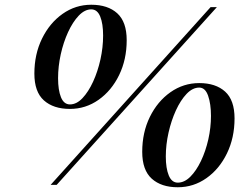

<svg xmlns="http://www.w3.org/2000/svg" viewBox="-20 -780 1040 810"><path d="M275 -320.5Q205.5 -320.5 165.2 -356.5Q125 -392.5 125 -469.5Q125 -551 157.2 -617Q189.5 -683 244 -721.5Q298.5 -760 365 -760Q435 -760 474.8 -723.8Q514.5 -687.5 514.5 -610.5Q514.5 -529 482.5 -463.2Q450.5 -397.5 396 -359Q341.5 -320.5 275 -320.5ZM868.5 -750H895L219 0H193.5ZM365 -740.5Q337.5 -740.5 312.2 -714Q287 -687.5 267.2 -644.5Q247.5 -601.5 236.2 -550.5Q225 -499.5 225 -450Q225 -400 237.2 -369.8Q249.5 -339.5 275 -339.5Q303 -339.5 328 -366Q353 -392.5 372.8 -435.5Q392.5 -478.5 403.8 -529.5Q415 -580.5 415 -630Q415 -680 402.8 -710.2Q390.5 -740.5 365 -740.5ZM730 10Q660.5 10 620.2 -26.2Q580 -62.5 580 -139.5Q580 -221 612.2 -286.8Q644.5 -352.5 699.2 -391Q754 -429.5 820.5 -429.5Q890 -429.5 929.8 -393.5Q969.5 -357.5 969.5 -280.5Q969.5 -199 937.5 -133Q905.5 -67 851 -28.5Q796.5 10 730 10ZM820.5 -410.5Q792.5 -410.5 767.2 -384Q742 -357.5 722.2 -314.5Q702.5 -271.5 691 -220.5Q679.5 -169.5 679.5 -120Q679.5 -70 692 -39.8Q704.5 -9.5 730 -9.5Q758 -9.5 783 -34.5Q808 -59.5 827.8 -100.8Q847.5 -142 858.8 -191.8Q870 -241.5 870 -291Q870 -341.5 858 -376Q846 -410.5 820.5 -410.5Z"/></svg>

Font: Bodoni* 11pt
Style: Italic
Weight: 400
Italic angle: -13°
Version: Version 2.3